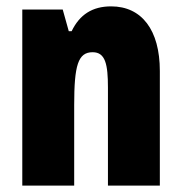

<svg xmlns="http://www.w3.org/2000/svg" viewBox="-20 -583 571 603"><path d="M329 -563C270 -563 230 -537 205 -485H196L177 -553H50V0H213V-253C213 -378 225 -419 271 -419C311 -419 319 -381 319 -308V0H482V-360C482 -489 425 -563 329 -563Z"/></svg>

Font: Noto Sans Bengali ExtraCondensed Black
Style: Regular
Weight: 900
Width: 2
Designer: Joana Ranito - Universal Thirst; Jelle Bosma - Monotype Design Team
Foundry: Universal Thirst ehf.
Version: Version 3.000